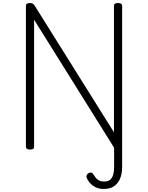

<svg xmlns="http://www.w3.org/2000/svg" viewBox="-20 -973 977 1267"><path d="M786 127Q786 175 771.5 207.5Q757 240 731 257Q705 274 664 274Q624 274 594.5 253Q565 232 552 200Q549 192 551.5 184Q554 176 564 170Q575 164 582.5 166Q590 168 596 177Q605 192 614.5 203Q624 214 636.5 219.5Q649 225 666 225Q693 225 707 213Q721 201 727 179.5Q733 158 733 128V2L205 -843V-5Q205 5 199 9.5Q193 14 178 14Q151 14 151 -5V-934Q151 -944 157.5 -948.5Q164 -953 177 -953Q189 -953 195.5 -949.5Q202 -946 208 -937L732 -100V-934Q732 -944 738.5 -948.5Q745 -953 759 -953Q786 -953 786 -934Z"/></svg>

Font: Playwrite US Modern ExtraLight
Style: Regular
Weight: 250
Designer: Veronika Burian, José Scaglione
Foundry: TypeTogether
Version: Version 1.003